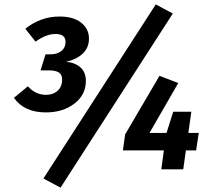

<svg xmlns="http://www.w3.org/2000/svg" viewBox="-20 -777 973 881"><path d="M694.8 -756.8 772.9 -714.8 257.8 84 179.2 42ZM374 -405.8Q374 -341.8 321.3 -301.5Q268.6 -261.2 190.9 -261.2Q90.8 -261.2 43.9 -328.1L107.9 -380.9Q143.1 -341.8 190.9 -341.8Q223.6 -341.8 244.4 -360.6Q265.1 -379.4 265.1 -412.1Q265.1 -434.6 250.2 -444.3Q235.4 -454.1 204.1 -454.1H166L189 -527.8H211.9Q243.2 -527.8 262 -543.2Q280.8 -558.6 280.8 -585Q280.8 -621.1 234.9 -621.1Q191.4 -621.1 143.1 -585.9L96.2 -645Q166.5 -701.2 252.9 -701.2Q316.9 -701.2 352.5 -672.9Q388.2 -644.5 388.2 -600.1Q388.2 -558.6 360.4 -531.7Q332.5 -504.9 283.2 -493.2Q323.7 -490.2 348.9 -468Q374 -445.8 374 -405.8ZM892.1 -167 879.9 -86.9H833L820.8 0H720.2L731.9 -86.9H543.9L554.2 -160.2L711.9 -429.2L797.9 -396L666 -167H744.1L774.9 -264.2H857.9L844.2 -167Z"/></svg>

Font: FiraGO SemiBold
Style: Italic
Weight: 600
Italic angle: -8°
Designer: bBox Type GmbH
Foundry: bBox Type GmbH
Version: Version 1.001;PS 001.001;hotconv 1.0.88;makeotf.lib2.5.64775